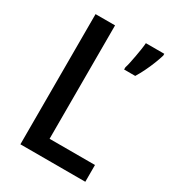

<svg xmlns="http://www.w3.org/2000/svg" viewBox="-174 -813 826 912"><g transform="rotate(30 239.5 -357.0)"><path d="M457 -704Q451 -684 440.5 -657Q430 -630 416.5 -602.5Q403 -575 390 -554H329V-566Q333 -578 337 -597Q341 -616 345 -637.5Q349 -659 352 -679Q355 -699 356 -714H457ZM80 0V-714H187V-92H436V0Z"/></g></svg>

Font: Noto Sans Display SemiCondensed Medium
Style: Regular
Weight: 500
Width: 4
Designer: Monotype Design Team
Foundry: Monotype Imaging Inc.
Version: Version 2.003